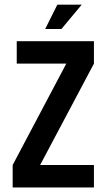

<svg xmlns="http://www.w3.org/2000/svg" viewBox="-20 -824 469 844"><path d="M232.1 -803.6H339.3L250 -696.4H178.6ZM53.6 -642.9H392.9V-544.3L156.4 -98.6H392.9V0H35.7V-98.6L271.4 -544.3H53.6Z"/></svg>

Font: Aire Exterior
Style: Regular
Weight: 400
Width: 4
Designer: Jayvee Enaguas (HarvettFox96)
Version: 20190503.02